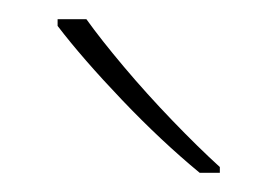

<svg xmlns="http://www.w3.org/2000/svg" viewBox="-20 -786 289 200"><path d="M70 -766Q85 -745 109 -716.5Q133 -688 160 -660Q187 -632 209 -612V-606H188Q148 -639 107 -682Q66 -725 40 -759V-766Z"/></svg>

Font: Noto Sans Myanmar UI Thin
Style: Regular
Weight: 100
Designer: Monotype Design Team
Foundry: Monotype Imaging Inc.
Version: Version 2.103; ttfautohint (v1.8.4.7-5d5b)